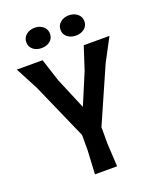

<svg xmlns="http://www.w3.org/2000/svg" viewBox="-170 -1049 943 1149"><g transform="rotate(-20 302.0 -475.0)"><path d="M365 -253V-151L373 -1H232L240 -151V-249L83 -605L7 -750H171L218 -605L302 -405L386 -605L433 -750H597L520 -605ZM116 -884Q116 -913 138 -931Q160 -949 192 -949Q224 -949 245.5 -931Q267 -913 267 -884Q267 -855 245.5 -837.5Q224 -820 192 -820Q159 -820 137.5 -837.5Q116 -855 116 -884ZM334 -884Q334 -913 356 -931Q378 -949 410 -949Q442 -949 464 -931Q486 -913 486 -884Q486 -855 464 -837.5Q442 -820 410 -820Q378 -820 356 -837.5Q334 -855 334 -884Z"/></g></svg>

Font: Farro Medium
Style: Regular
Weight: 500
Designer: Aceler Chua
Foundry: Grayscale Limited
Version: Version 1.101